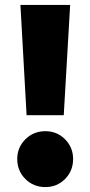

<svg xmlns="http://www.w3.org/2000/svg" viewBox="-20 -748 367 780"><path d="M63 -728H265L239 -280H88ZM164 12Q116 12 83 -21Q50 -54 50 -102Q50 -149 83 -182Q116 -215 164 -215Q212 -215 244.5 -182Q277 -149 277 -102Q277 -54 244.5 -21Q212 12 164 12Z"/></svg>

Font: Murecho Thin Black
Style: Regular
Weight: 900
Version: Version 1.010